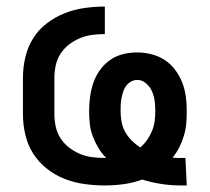

<svg xmlns="http://www.w3.org/2000/svg" viewBox="-20 -558 640 586"><path d="M532 8Q502 8 472.5 3.5Q443 -1 414 -10Q387 0 358 4Q329 8 300 8H299Q299 8 299 8Q299 8 299 8Q268 8 236.5 3.5Q205 -1 176 -12.5Q147 -24 122 -44Q97 -64 80.5 -90.5Q64 -117 57 -148Q50 -179 50 -210V-320Q50 -351 57 -382Q64 -413 80.5 -440Q97 -467 122.5 -486.5Q148 -506 177 -517.5Q206 -529 237.5 -533.5Q269 -538 300 -538V-454Q281 -454 261.5 -451.5Q242 -449 224 -441.5Q206 -434 190.5 -422Q175 -410 164.5 -393.5Q154 -377 150 -358Q146 -339 146 -320V-210Q146 -191 150 -172Q154 -153 164.5 -136.5Q175 -120 190.5 -108Q206 -96 223.5 -88.5Q241 -81 260.5 -78.5Q280 -76 299 -76Q300 -76 301.5 -76Q303 -76 304 -76Q290 -90 280 -107Q270 -124 263 -142.5Q256 -161 254 -180.5Q252 -200 252 -220Q252 -241 255 -263Q258 -285 265 -305.5Q272 -326 285 -344Q298 -362 315.5 -374.5Q333 -387 354.5 -392.5Q376 -398 398 -398Q420 -398 442 -392.5Q464 -387 482.5 -375Q501 -363 514.5 -345Q528 -327 536 -306.5Q544 -286 547 -264Q550 -242 550 -220Q550 -201 548.5 -182Q547 -163 541.5 -144.5Q536 -126 527.5 -109Q519 -92 507 -77Q514 -76 520.5 -76Q527 -76 534 -76Q537 -76 540 -76Q543 -76 546 -76L550 8Q546 8 541.5 8Q537 8 532 8ZM408 -108Q420 -118 429 -131Q438 -144 444 -158.5Q450 -173 452 -188.5Q454 -204 454 -220Q454 -235 452 -250Q450 -265 444 -279Q438 -293 426 -303.5Q414 -314 399 -314Q389 -314 380 -309Q371 -304 365 -296Q359 -288 356 -278.5Q353 -269 351 -259Q349 -249 348.5 -239.5Q348 -230 348 -220Q348 -203 351 -186.5Q354 -170 362 -155.5Q370 -141 382 -129Q394 -117 408 -108Z"/></svg>

Font: Iosevka Curly Slab MdEx
Style: Regular
Weight: 500
Width: 7
Monospace: yes
Designer: Belleve Invis
Foundry: Belleve Invis
Version: Version 11.1.0; ttfautohint (v1.8.3)